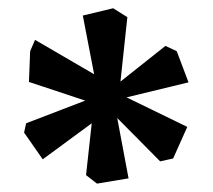

<svg xmlns="http://www.w3.org/2000/svg" viewBox="-20 -683 514 463"><path d="M201.2 -385.7 187.5 -260.7 213.9 -240.2 290 -252.9 262.7 -398.4 366.2 -293.9 397.5 -300.8 431.6 -377 285.2 -448.2 434.6 -484.4 406.2 -559.6 378.9 -572.3 270.5 -486.3 287.1 -641.6 252.9 -663.1 179.7 -645.5 207 -503.9 64.5 -586.9 52.7 -559.6 49.8 -485.4 185.5 -440.4 43 -385.7 38.1 -363.3 83 -298.8Z"/></svg>

Font: MaokenAssortedSans-TC
Style: Regular
Weight: 500
Version: Version 0.83